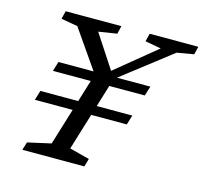

<svg xmlns="http://www.w3.org/2000/svg" viewBox="-102 -811 979 924"><g transform="rotate(15 388.0 -349.0)"><path d="M187 -643.5 104.5 -658 114.5 -698H392L382.5 -658L291 -643.5L408.5 -464L385 -465.5L602.5 -643.5L523 -658L533 -698H775.5L765.5 -658L681.5 -643.5L421.5 -442L306.5 -66L406 -40L394.5 0H85.5L98 -40L214 -66L328.5 -439.5ZM554 -296 539.5 -248H81.5L96 -296ZM602 -453 587 -405H129.5L144 -453Z"/></g></svg>

Font: Newsreader 9pt
Style: Italic
Weight: 400
Italic angle: -17°
Designer: Hugues Gentile
Foundry: Production Type
Version: Version 1.003